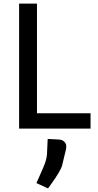

<svg xmlns="http://www.w3.org/2000/svg" viewBox="-20 -720 547 1075"><path d="M87 0V-700H187V-86H487V0ZM349 118 328 205Q320 237 266 311L249 335L184 305Q228 208 235 184.5Q242 161 243 144L247 58L308 61Q329 62 340 73.5Q351 85 351 98Q351 111 349 118Z"/></svg>

Font: Voces
Style: Regular
Weight: 400
Designer: Ana Paula Megda, Pablo Ugerman
Foundry: Ana Paula Megda, Pablo Ugerman
Version: Version 1.003